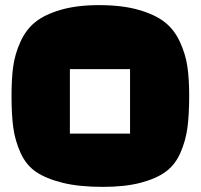

<svg xmlns="http://www.w3.org/2000/svg" viewBox="-20 -731 784 750"><path d="M382 -1Q468 -1 529 -17Q590 -33 627 -60Q664 -87 684.5 -133.5Q705 -180 712 -231Q719 -282 719 -357Q719 -423 712 -471Q705 -519 683 -567Q661 -615 623.5 -644.5Q586 -674 521.5 -692.5Q457 -711 367 -711Q280 -711 217 -692.5Q154 -674 117.5 -644.5Q81 -615 59.5 -567Q38 -519 31.5 -471Q25 -423 25 -357Q25 -282 32 -231.5Q39 -181 60.5 -133.5Q82 -86 121 -59.5Q160 -33 224.5 -17Q289 -1 382 -1ZM253 -209V-461H488V-209Z"/></svg>

Font: Cherry Bomb
Style: Regular
Weight: 400
Designer: satsuyako
Foundry: satsuyako
Version: Version 4.0